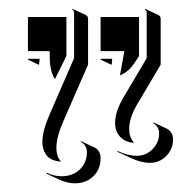

<svg xmlns="http://www.w3.org/2000/svg" viewBox="-20 -571 416 439"><path d="M43.9 -434.6V-436.5H70.6L69.3 -422.9L67.4 -423.6ZM43.9 -454.1V-532.2H131.8V-443.1L105.7 -390.1Q100.1 -397.9 97.3 -409.5Q94.5 -421.1 94 -429.8Q93.5 -438.5 93.5 -454.1ZM76.9 -246.6Q76.9 -271.5 93 -308.3L149.4 -438V-542Q149.4 -546.6 145.3 -548.8L145.8 -550.8L175.8 -536.9Q181.4 -534.2 181.4 -527.8V-423.3L124.8 -293.7Q108.9 -257.3 108.9 -232.7Q108.9 -214.4 117.9 -203.6L119.1 -201.4Q106.9 -202.4 98.4 -206.5Q89.8 -210.7 85.3 -217.3Q80.8 -223.9 78.9 -231.1Q76.9 -238.3 76.9 -246.6ZM86.4 -173.8 87.4 -175.8Q104 -168 121.1 -168Q146.2 -168 162.5 -183.5Q178.7 -199 178.7 -223.6Q178.7 -231.4 174.6 -237.8Q170.4 -244.1 164.1 -246.6L165.8 -248L196 -233.9Q202.4 -231 206.2 -224.5Q210 -218 210 -210Q210 -183.6 193.2 -167.7Q176.5 -151.9 151.6 -151.9Q134 -151.9 116.7 -159.9ZM210 -434.6V-436.5H236.6L235.4 -423.1L233.4 -423.6ZM210 -454.1V-532.2H297.9V-443.1Q286.6 -424.3 278 -414.9Q269.3 -405.5 254.2 -398.4L264.4 -454.1ZM243.2 -290Q243.2 -315.9 262 -347.7L315.4 -438V-542Q315.4 -546.9 311 -549.1L311.8 -550.8L341.8 -536.9Q347.4 -534.2 347.4 -527.8V-423.3L293.7 -332.5Q275.4 -301.5 275.4 -276.4Q275.4 -257.6 285.2 -246.3L286.1 -244.4Q266.8 -245.8 255 -257.9Q243.2 -270 243.2 -290ZM248.5 -223.9 249 -225.8Q272 -214.8 293 -214.8Q314 -214.8 328.9 -230Q343.8 -245.1 343.8 -266.6Q343.8 -274.2 340.1 -280.2Q336.4 -286.1 330.6 -289.1L331.1 -291L361.1 -276.9Q367.7 -273.9 371.7 -267.3Q375.7 -260.7 375.7 -252.7Q375.7 -230.5 360.4 -214.6Q345 -198.7 323 -198.7Q302.2 -198.7 278.6 -210Z"/></svg>

Font: AgreloyS1
Style: Medium
Weight: 400
Designer: gluk
Foundry: gluk
Version: Version 0.27